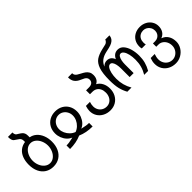

<svg xmlns="http://www.w3.org/2000/svg" viewBox="55 -1732 2889 2889"><g transform="rotate(-45 1500.0 -287.0)"><path d="M52.5 -271Q52.5 -350.5 76.5 -411.2Q100.5 -472 146.2 -508.5Q192 -545 255.5 -554V-578.5Q255.5 -601 248.5 -616Q241.5 -631 230.2 -640.8Q219 -650.5 199.5 -662.5Q168 -682 155.5 -692.8Q143 -703.5 135.2 -725.5Q127.5 -747.5 127.5 -789H222.5Q222.5 -763.5 228.8 -749Q235 -734.5 244.5 -727.2Q254 -720 276.5 -707Q304 -690.5 320.2 -676.2Q336.5 -662 345.5 -641.2Q354.5 -620.5 354.5 -589V-554Q411 -544.5 454.8 -505.5Q498.5 -466.5 522.5 -405.5Q546.5 -344.5 546.5 -271Q546.5 -186 516 -121.8Q485.5 -57.5 429.5 -22.2Q373.5 13 299 13Q225 13 169.2 -22Q113.5 -57 83 -121.5Q52.5 -186 52.5 -271ZM462.5 -271Q462.5 -325 441.2 -374.2Q420 -423.5 382.5 -453.5Q345 -483.5 299 -483.5Q252.5 -483.5 215.5 -453.5Q178.5 -423.5 157.8 -374.5Q137 -325.5 137 -271Q137 -217 157.8 -168.5Q178.5 -120 215.8 -90.2Q253 -60.5 299 -60.5Q345.5 -60.5 383 -90.2Q420.5 -120 441.5 -168.8Q462.5 -217.5 462.5 -271Z M785 -92.5Q792 -94.5 806 -97.5Q765.5 -113 733.5 -147.5Q701.5 -182 683.5 -228.5Q665.5 -275 665.5 -325Q665.5 -393.5 695.5 -446.8Q725.5 -500 778.8 -529.5Q832 -559 900 -559Q968 -559 1021.2 -529.5Q1074.5 -500 1104.5 -446.8Q1134.5 -393.5 1134.5 -325Q1134.5 -274.5 1116.2 -227.5Q1098 -180.5 1066.2 -146Q1034.5 -111.5 995 -97L1014 -92.5Q1054.5 -83.5 1080.5 -79.2Q1106.5 -75 1140 -75V0.5Q1005.5 0.5 900 -46Q794.5 0.5 660 0.5V-75Q693 -75 719.8 -79.2Q746.5 -83.5 785 -92.5ZM900 -121.5Q943 -137.5 976.2 -169.5Q1009.5 -201.5 1028 -242.8Q1046.5 -284 1046.5 -326Q1046.5 -370 1027 -406.2Q1007.5 -442.5 974 -463.8Q940.5 -485 900 -485Q859 -485 825.5 -464Q792 -443 772.8 -406.5Q753.5 -370 753.5 -326Q753.5 -284.5 772.2 -243Q791 -201.5 824.2 -169.2Q857.5 -137 900 -121.5Z M1270.5 -196Q1270.5 -217.5 1274.5 -239.2Q1278.5 -261 1287 -289.5H1373Q1358.5 -247.5 1358.5 -207.5Q1358.5 -166 1377.2 -132.2Q1396 -98.5 1429.2 -79.2Q1462.5 -60 1503.5 -60Q1543 -60 1574.5 -80.5Q1606 -101 1623.8 -137.2Q1641.5 -173.5 1641.5 -219Q1641.5 -265 1625 -299.2Q1608.5 -333.5 1578.2 -352Q1548 -370.5 1507.5 -370.5H1454.5V-453.5H1514.5Q1559 -453.5 1583.2 -473.2Q1607.5 -493 1607.5 -529Q1607.5 -552 1596.5 -568.2Q1585.5 -584.5 1566.2 -595.8Q1547 -607 1515 -620.5Q1454 -645.5 1426.2 -685Q1398.5 -724.5 1400.5 -784H1488.5Q1487.5 -761.5 1497.8 -745.2Q1508 -729 1526.2 -716.5Q1544.5 -704 1576 -688Q1614 -669 1639.2 -650.8Q1664.5 -632.5 1681 -605Q1697.5 -577.5 1697.5 -539Q1697.5 -492.5 1680 -461Q1662.5 -429.5 1626.5 -412Q1675.5 -386.5 1702.5 -335Q1729.5 -283.5 1729.5 -216.5Q1729.5 -148.5 1700.5 -94.5Q1671.5 -40.5 1620 -10.2Q1568.5 20 1503.5 20Q1437 20 1383.8 -8Q1330.5 -36 1300.5 -85.2Q1270.5 -134.5 1270.5 -196Z M1810 -311Q1810 -459 1838 -540.5Q1866 -622 1919.2 -659.5Q1972.5 -697 2064.5 -718.5L2146 -737.5Q2163 -741.5 2179 -757.5Q2195 -773.5 2198.5 -790H2288.5Q2285.5 -754.5 2268.5 -729.5Q2252.5 -706 2221.8 -689Q2191 -672 2148.5 -662.5L2077.5 -646.5Q2010 -631.5 1967 -598.2Q1924 -565 1902.5 -510.5Q1941 -551.5 1989.5 -551.5Q2031 -551.5 2058.8 -531.2Q2086.5 -511 2103 -468Q2140.5 -551.5 2222.5 -551.5Q2277.5 -551.5 2315.5 -507.8Q2353.5 -464 2371.8 -396.2Q2390 -328.5 2390 -257.5Q2390 -185 2373.5 -123.5Q2357 -62 2321.5 0H2237.5Q2273 -59 2290 -120.2Q2307 -181.5 2307 -253.5Q2307 -317 2295 -368.5Q2283 -420 2261.8 -449.2Q2240.5 -478.5 2214 -478.5Q2190 -478.5 2174.2 -454Q2158.5 -429.5 2151.2 -392.2Q2144 -355 2144 -316V-131H2059.5V-316Q2059.5 -360.5 2051.5 -397.5Q2043.5 -434.5 2027.8 -456.5Q2012 -478.5 1989.5 -478.5Q1963.5 -478.5 1943 -449.2Q1922.5 -420 1910.8 -368.8Q1899 -317.5 1899 -254.5Q1899 -117 1967.5 0H1879Q1843.5 -63 1826.8 -133Q1810 -203 1810 -311Z M2465 -4Q2465 -30.5 2470 -55.8Q2475 -81 2485.5 -110H2571.5Q2562.5 -85.5 2557.5 -60.5Q2552.5 -35.5 2552.5 -14.5Q2552.5 29.5 2571.8 65.2Q2591 101 2625 121.8Q2659 142.5 2700.5 142.5Q2739.5 142.5 2773.5 121.8Q2807.5 101 2827.8 65.2Q2848 29.5 2848 -13Q2848 -57.5 2829.8 -93.5Q2811.5 -129.5 2780.2 -150Q2749 -170.5 2712.5 -170.5H2665V-241H2712.5Q2743.5 -241 2769.2 -255.5Q2795 -270 2809.8 -296Q2824.5 -322 2824.5 -355Q2824.5 -391 2807.5 -420.8Q2790.5 -450.5 2762 -467.5Q2733.5 -484.5 2700.5 -484.5Q2663 -484.5 2634 -468.2Q2605 -452 2589 -422Q2573 -392 2573 -352.5Q2573 -324 2578.5 -307H2493Q2487 -327.5 2487 -353Q2487 -413 2514.2 -459.5Q2541.5 -506 2590 -532Q2638.5 -558 2700.5 -558Q2759 -558 2807.2 -532.8Q2855.5 -507.5 2883.2 -463.2Q2911 -419 2911 -365.5Q2911 -307.5 2885.2 -266.5Q2859.5 -225.5 2812 -208.5V-205Q2870 -185.5 2902.2 -134.2Q2934.5 -83 2934.5 -11Q2934.5 49 2902.2 101.2Q2870 153.5 2816.2 184.8Q2762.5 216 2700.5 216Q2632.5 216 2579 187.8Q2525.5 159.5 2495.2 109.5Q2465 59.5 2465 -4Z"/></g></svg>

Font: JuliaMono
Style: Regular
Weight: 400
Monospace: yes
Designer: cormullion
Foundry: corm
Version: Version 0.055; ttfautohint (v1.8.4)